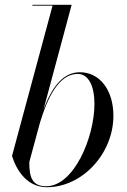

<svg xmlns="http://www.w3.org/2000/svg" viewBox="-20 -770 530 800"><path d="M199 -746.5 30 -120C50 -57 94.5 10 175.5 10C324.5 10 452.5 -131.5 452.5 -287.5C452.5 -395.5 395 -469 313 -469C245 -469 198 -411.5 161.5 -314.5L278.5 -750H115V-746.5ZM102 -94.5 146 -257C177.5 -362 225 -462 303.5 -462C349.5 -462 373.5 -411 373.5 -337C373.5 -198 288 6 172.5 6C113.5 6 102 -32 102 -94.5Z"/></svg>

Font: Bodoni* 48pt
Style: Italic
Weight: 400
Italic angle: -13°
Version: Version 2.3